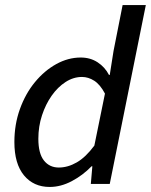

<svg xmlns="http://www.w3.org/2000/svg" viewBox="-20 -729 598 761"><path d="M177 12Q113 12 75 -34Q37 -80 37 -166Q37 -236 59 -297Q81 -358 118.5 -403.5Q156 -449 203 -475Q250 -501 300 -501Q338 -501 367 -482Q396 -463 412 -432H415L430 -527L466 -709H558L415 0H340L346 -70H343Q308 -34 264.5 -11Q221 12 177 12ZM213 -65Q249 -65 284.5 -85.5Q320 -106 354 -152L396 -358Q377 -394 353.5 -409Q330 -424 305 -424Q271 -424 240 -404Q209 -384 185 -350Q161 -316 146.5 -272Q132 -228 132 -179Q132 -121 154 -93Q176 -65 213 -65Z"/></svg>

Font: Source Sans 3 Medium
Style: Italic
Weight: 500
Italic angle: -11°
Designer: Paul D. Hunt
Foundry: Adobe
Version: Version 3.052;hotconv 1.1.0;makeotfexe 2.6.0